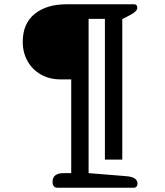

<svg xmlns="http://www.w3.org/2000/svg" viewBox="-20 -715 767 895"><path d="M225 132Q225 92 278 92H312V-345H261Q211 -345 171 -367.5Q131 -390 108.5 -430Q86 -470 86 -520Q86 -605 141.5 -650Q197 -695 289 -695H605Q620 -695 620 -678Q620 -662 585 -644L550 -626V29H469V-627H393V92L566 106Q595 108 608 117Q621 126 621 141Q621 149 616.5 154.5Q612 160 604 160H248Q225 160 225 132Z"/></svg>

Font: Maitree Semibold
Style: Regular
Weight: 600
Designer: CadsonDemak Team
Foundry: CadsonDemak
Version: Version 1.000